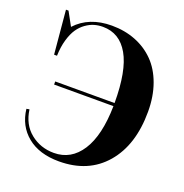

<svg xmlns="http://www.w3.org/2000/svg" viewBox="-135 -864 957 999"><g transform="rotate(20 344.0 -365.0)"><path d="M297.9 14.2Q188.5 14.2 122.6 -39.6Q56.6 -93.3 45.9 -185.1L62 -188Q72.8 -107.4 128.2 -62.7Q183.6 -18.1 257.8 -18.1Q353 -18.1 408.4 -103.8Q463.9 -189.5 466.8 -353H138.2V-370.1H466.8Q466.8 -548.8 417.2 -635.5Q367.7 -722.2 274.9 -722.2Q250 -722.2 227.3 -715.6Q204.6 -709 181.9 -692.9Q159.2 -676.8 142.3 -652.1Q125.5 -627.4 114 -588.1Q102.5 -548.8 101.1 -499H85L63 -740.2H77.1L118.2 -665Q190.9 -744.1 316.9 -744.1Q388.2 -744.1 448.5 -720.5Q508.8 -696.8 552.7 -652.3Q596.7 -607.9 621.3 -539.8Q646 -471.7 646 -387.2Q646 -202.6 553 -94.2Q460 14.2 297.9 14.2Z"/></g></svg>

Font: Display Regular
Style: Bold
Weight: 700
Designer: Latin by Veronika Burian and Jose Scaglione. Greek by Irene Vlachou. Cyrillic by Vera Evstafieva.
Foundry: TypeTogether
Version: Version 3.002